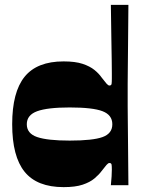

<svg xmlns="http://www.w3.org/2000/svg" viewBox="-20 -760 597 788"><path d="M241 8Q132 8 81 -55Q30 -118 30 -250Q30 -382 81 -445Q132 -508 241 -508Q289 -508 319 -498Q349 -488 367.5 -473Q386 -458 397 -442Q410 -425 417 -417Q424 -409 429 -409Q437 -409 438 -416Q439 -423 439 -436Q439 -442 439 -460Q439 -478 438.5 -513Q438 -548 437 -603.5Q436 -659 435 -740H507Q506 -638 505.5 -573.5Q505 -509 504.5 -472Q504 -435 504 -416Q504 -397 504 -388Q504 -379 504 -370Q504 -361 504 -352Q504 -343 504 -324Q504 -305 504.5 -268Q505 -231 505.5 -166.5Q506 -102 507 0H435Q437 -18 438 -35.5Q439 -53 439 -64Q439 -77 438 -84Q437 -91 429 -91Q424 -91 417 -83Q410 -75 397 -58Q386 -43 367.5 -27.5Q349 -12 319 -2Q289 8 241 8ZM266 -183Q361 -183 401 -197.5Q441 -212 441 -250Q441 -288 401 -303.5Q361 -319 266 -319Q175 -319 132.5 -303.5Q90 -288 90 -250Q90 -212 132.5 -197.5Q175 -183 266 -183Z"/></svg>

Font: Ojuju ExtraBold
Style: Regular
Weight: 800
Designer: Chisaokwu Joboson, Mirko Velimirovic
Foundry: Udi Foundry
Version: Version 1.000